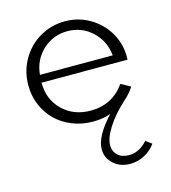

<svg xmlns="http://www.w3.org/2000/svg" viewBox="-109 -568 810 911"><g transform="rotate(-15 295.5 -113.0)"><path d="M47.4 -230.5Q47.4 -299.8 80.6 -357.4Q113.8 -415 170.2 -447.5Q226.6 -480 293 -480Q359.9 -480 415.5 -447Q471.2 -414.1 502.7 -359.6Q534.2 -305.2 534.2 -242.2Q534.2 -231.9 533.7 -227.1H111.3Q111.3 -144.5 165.5 -91.6Q219.7 -38.6 304.2 -38.6Q356.9 -38.6 399.4 -60.8Q441.9 -83 470.7 -125L517.6 -99.6Q500 -70.8 473.6 -47.9Q413.6 6.3 381.1 57.6Q348.6 108.9 348.6 145Q348.6 173.8 368.7 193.1Q388.7 212.4 424.8 212.4Q474.6 212.4 515.1 167L544.4 188.5Q522.9 218.8 489.7 236.3Q456.5 253.9 419.4 253.9Q370.1 253.9 337.6 224.4Q305.2 194.8 305.2 152.3Q305.2 89.4 387.7 0.5Q348.6 14.6 301.3 14.6Q246.6 14.6 199.2 -4.4Q151.9 -23.4 118.7 -56.2Q85.4 -88.9 66.4 -134Q47.4 -179.2 47.4 -230.5ZM292.5 -431.6Q221.7 -431.6 170.9 -384.3Q120.1 -336.9 113.8 -265.1H471.2Q463.9 -337.4 413.3 -384.5Q362.8 -431.6 292.5 -431.6Z"/></g></svg>

Font: Spartan MB
Style: Regular
Weight: 400
Designer: Matt Bailey, Mirko Velimirovic
Foundry: Matt Bailey
Version: Version 1.005